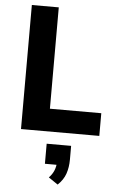

<svg xmlns="http://www.w3.org/2000/svg" viewBox="-64 -749 675 1087"><g transform="rotate(5 273.5 -205.0)"><path d="M72 0V-705H225V-129H517V0ZM306 295 253 259Q273 238 282 215Q291 192 291 168L319 184H224V70H363V148Q363 192 350.5 228.5Q338 265 306 295Z"/></g></svg>

Font: Nunito Sans 10pt SemiCondensed ExtraBold
Style: Regular
Weight: 800
Width: 4
Designer: Vernon Adams
Foundry: Vernon Adams
Version: Version 3.101;gftools[0.9.27]